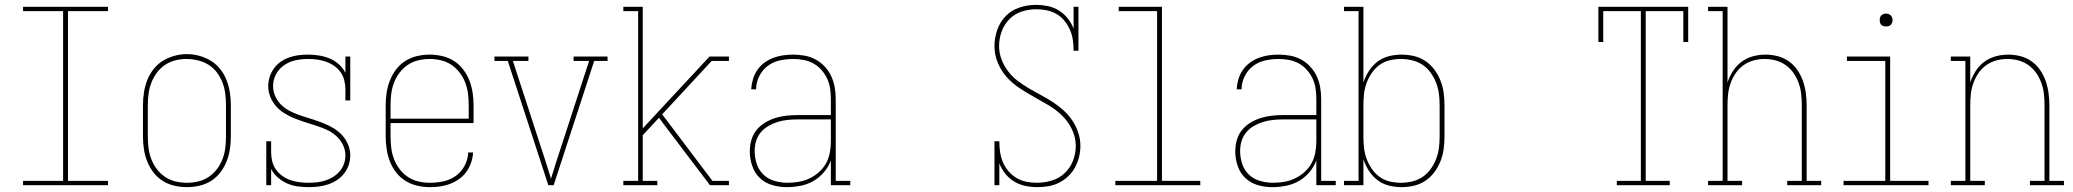

<svg xmlns="http://www.w3.org/2000/svg" viewBox="-20 -763 8540 791"><path d="M75 0V-18H240V-717H75V-735H425V-717H260V-18H425V0Z M750 8Q724 8 698 2Q672 -4 650 -18Q628 -32 612 -53Q596 -74 586.5 -98Q577 -122 573 -148Q569 -174 569 -200V-330Q569 -356 573 -382Q577 -408 586.5 -432.5Q596 -457 612.5 -478Q629 -499 651 -512.5Q673 -526 698.5 -533Q724 -540 750 -540Q776 -540 801.5 -533Q827 -526 849 -512.5Q871 -499 887.5 -478Q904 -457 913.5 -432.5Q923 -408 927 -382Q931 -356 931 -330V-200Q931 -174 927 -148Q923 -122 913.5 -98Q904 -74 888 -53Q872 -32 850 -18Q828 -4 802 2Q776 8 750 8ZM750 -10Q774 -10 797 -15.5Q820 -21 839.5 -34Q859 -47 873.5 -66Q888 -85 896.5 -107Q905 -129 908 -152.5Q911 -176 911 -200V-330Q911 -354 908 -377.5Q905 -401 896.5 -423Q888 -445 873.5 -464.5Q859 -484 838.5 -496.5Q818 -509 794.5 -514.5Q771 -520 748 -520Q724 -520 701 -514Q678 -508 659 -495Q640 -482 626 -463Q612 -444 603.5 -422Q595 -400 592 -376.5Q589 -353 589 -330V-200Q589 -176 592 -152.5Q595 -129 603.5 -107Q612 -85 626.5 -66Q641 -47 660.5 -34Q680 -21 703 -15.5Q726 -10 750 -10Z M1253 8Q1230 8 1207 5Q1184 2 1163.5 -7Q1143 -16 1125 -31.5Q1107 -47 1097 -67V0H1077V-181H1097V-136Q1097 -117 1101.5 -98.5Q1106 -80 1117 -64.5Q1128 -49 1143.5 -38Q1159 -27 1176.5 -21Q1194 -15 1213 -12.5Q1232 -10 1251 -10Q1268 -10 1286 -12Q1304 -14 1321 -19.5Q1338 -25 1353 -34.5Q1368 -44 1379.5 -57.5Q1391 -71 1397 -88Q1403 -105 1403 -123Q1403 -146 1392.5 -167Q1382 -188 1364.5 -203.5Q1347 -219 1326 -228.5Q1305 -238 1283 -245Q1261 -252 1239 -259Q1217 -266 1195.5 -274.5Q1174 -283 1154 -295Q1134 -307 1118.5 -324Q1103 -341 1094 -363Q1085 -385 1085 -408Q1085 -427 1091 -446Q1097 -465 1108.5 -481Q1120 -497 1136.5 -508.5Q1153 -520 1171.5 -526.5Q1190 -533 1209.5 -535.5Q1229 -538 1248 -538Q1271 -538 1293.5 -534.5Q1316 -531 1337 -522.5Q1358 -514 1375.5 -498.5Q1393 -483 1403 -463V-530H1423V-349H1403V-394Q1403 -413 1398.5 -431.5Q1394 -450 1383.5 -465Q1373 -480 1357.5 -491Q1342 -502 1324 -508.5Q1306 -515 1287.5 -517.5Q1269 -520 1250 -520Q1233 -520 1216 -518Q1199 -516 1182.5 -510.5Q1166 -505 1151.5 -495Q1137 -485 1126.5 -471.5Q1116 -458 1110.5 -441.5Q1105 -425 1105 -408Q1105 -385 1115.5 -363.5Q1126 -342 1143 -327Q1160 -312 1181.5 -302Q1203 -292 1225 -285Q1247 -278 1269 -271Q1291 -264 1312.5 -255.5Q1334 -247 1354 -235Q1374 -223 1389.5 -206Q1405 -189 1414 -167.5Q1423 -146 1423 -123Q1423 -102 1416.5 -83Q1410 -64 1397.5 -48Q1385 -32 1368 -21Q1351 -10 1332 -3.5Q1313 3 1293 5.5Q1273 8 1253 8Z M1751 8Q1725 8 1699 2Q1673 -4 1651 -17.5Q1629 -31 1612.5 -52Q1596 -73 1586.5 -97.5Q1577 -122 1573 -148Q1569 -174 1569 -200V-330Q1569 -356 1573 -382Q1577 -408 1586.5 -432Q1596 -456 1612 -477Q1628 -498 1650 -512Q1672 -526 1698 -532Q1724 -538 1750 -538Q1776 -538 1802 -532Q1828 -526 1850 -512Q1872 -498 1888 -477Q1904 -456 1913.5 -432Q1923 -408 1927 -382Q1931 -356 1931 -330V-256H1589V-200Q1589 -176 1592 -152.5Q1595 -129 1603.5 -107Q1612 -85 1626.5 -66Q1641 -47 1660.5 -34Q1680 -21 1703.5 -15.5Q1727 -10 1751 -10Q1779 -10 1807 -16Q1835 -22 1858 -38.5Q1881 -55 1894.5 -81Q1908 -107 1909 -135H1929Q1928 -114 1921 -93.5Q1914 -73 1901.5 -55.5Q1889 -38 1871.5 -25.5Q1854 -13 1834.5 -5.5Q1815 2 1793.5 5Q1772 8 1751 8ZM1911 -274V-330Q1911 -354 1908 -377.5Q1905 -401 1896.5 -423Q1888 -445 1873.5 -464Q1859 -483 1839.5 -496Q1820 -509 1797 -514.5Q1774 -520 1750 -520Q1726 -520 1703 -514.5Q1680 -509 1660.5 -496Q1641 -483 1626.5 -464Q1612 -445 1603.5 -423Q1595 -401 1592 -377.5Q1589 -354 1589 -330V-274Z M2239 0 2072 -512H2017V-530H2157V-512H2093L2202 -177Q2215 -139 2226.5 -102Q2238 -65 2250 -27Q2262 -65 2273.5 -102Q2285 -139 2298 -177L2407 -512H2343V-530H2483V-512H2428L2261 0Z M2548 0V-18H2609V-717H2548V-735H2628V-234L2903 -530H2983V-512H2912L2708 -292L2915 -18H2983V0H2905L2714 -252L2695 -278L2628 -206V-18H2688V0Z M3221 8Q3191 8 3161.5 -0.5Q3132 -9 3110.5 -29.5Q3089 -50 3079 -79.5Q3069 -109 3069 -139Q3069 -163 3075.5 -186Q3082 -209 3096.5 -227Q3111 -245 3131.5 -257.5Q3152 -270 3174.5 -277Q3197 -284 3220.5 -286.5Q3244 -289 3267 -289H3403V-355Q3403 -376 3400 -397.5Q3397 -419 3388 -438.5Q3379 -458 3364.5 -474.5Q3350 -491 3331 -501.5Q3312 -512 3291 -516Q3270 -520 3248 -520Q3220 -520 3192.5 -514Q3165 -508 3143 -491.5Q3121 -475 3108 -449Q3095 -423 3095 -395H3075Q3076 -416 3082 -436.5Q3088 -457 3100 -474.5Q3112 -492 3129 -504.5Q3146 -517 3165.5 -524.5Q3185 -532 3206 -535Q3227 -538 3248 -538Q3272 -538 3296 -533.5Q3320 -529 3341 -517.5Q3362 -506 3378.5 -488Q3395 -470 3405 -448Q3415 -426 3419 -402.5Q3423 -379 3423 -355V-18H3483V0H3403V-102Q3393 -75 3374 -53Q3355 -31 3330.5 -17Q3306 -3 3277.5 2.5Q3249 8 3221 8ZM3224 -10Q3248 -10 3271 -14Q3294 -18 3315 -28Q3336 -38 3354 -54Q3372 -70 3383 -90Q3394 -110 3398.5 -133.5Q3403 -157 3403 -180V-271H3267Q3246 -271 3225.5 -269Q3205 -267 3185 -261Q3165 -255 3146.5 -244.5Q3128 -234 3114.5 -218Q3101 -202 3095 -182Q3089 -162 3089 -141Q3089 -114 3097.5 -88Q3106 -62 3125.5 -43.5Q3145 -25 3171.5 -17.5Q3198 -10 3224 -10Z M4254 8Q4229 8 4204.5 3Q4180 -2 4158.5 -15Q4137 -28 4121.5 -47.5Q4106 -67 4097 -90V0H4077V-181H4097Q4097 -159 4100 -137.5Q4103 -116 4111.5 -95.5Q4120 -75 4134.5 -58Q4149 -41 4167.5 -30Q4186 -19 4207.5 -14.5Q4229 -10 4251 -10Q4282 -10 4312.5 -19Q4343 -28 4366 -49.5Q4389 -71 4400.5 -101Q4412 -131 4412 -162Q4412 -197 4396.5 -229.5Q4381 -262 4356 -286.5Q4331 -311 4300.5 -329Q4270 -347 4239.5 -364Q4209 -381 4179.5 -400.5Q4150 -420 4127 -446Q4104 -472 4090.5 -505Q4077 -538 4077 -573Q4077 -607 4088.5 -640Q4100 -673 4123.5 -697Q4147 -721 4180 -732Q4213 -743 4248 -743Q4272 -743 4296.5 -738Q4321 -733 4342 -720Q4363 -707 4378.5 -687.5Q4394 -668 4403 -645V-735H4423V-554H4403Q4403 -576 4400 -597.5Q4397 -619 4388.5 -639Q4380 -659 4366 -676.5Q4352 -694 4333 -705Q4314 -716 4292.5 -720.5Q4271 -725 4249 -725Q4219 -725 4189.5 -715.5Q4160 -706 4138.5 -684Q4117 -662 4106.5 -633Q4096 -604 4096 -573Q4096 -545 4106 -518.5Q4116 -492 4133 -469.5Q4150 -447 4172.5 -430Q4195 -413 4219 -399Q4243 -385 4268 -371.5Q4293 -358 4316.5 -343Q4340 -328 4361 -309Q4382 -290 4397.5 -267Q4413 -244 4422 -217Q4431 -190 4431 -162Q4431 -139 4425.5 -116.5Q4420 -94 4409 -73.5Q4398 -53 4381 -37Q4364 -21 4343.5 -10.5Q4323 0 4300 4Q4277 8 4254 8Z M4575 0V-18H4747V-717H4589V-735H4767V-18H4925V0Z M5221 8Q5191 8 5161.5 -0.5Q5132 -9 5110.5 -29.5Q5089 -50 5079 -79.5Q5069 -109 5069 -139Q5069 -163 5075.5 -186Q5082 -209 5096.5 -227Q5111 -245 5131.5 -257.5Q5152 -270 5174.5 -277Q5197 -284 5220.5 -286.5Q5244 -289 5267 -289H5403V-355Q5403 -376 5400 -397.5Q5397 -419 5388 -438.5Q5379 -458 5364.5 -474.5Q5350 -491 5331 -501.5Q5312 -512 5291 -516Q5270 -520 5248 -520Q5220 -520 5192.5 -514Q5165 -508 5143 -491.5Q5121 -475 5108 -449Q5095 -423 5095 -395H5075Q5076 -416 5082 -436.5Q5088 -457 5100 -474.5Q5112 -492 5129 -504.5Q5146 -517 5165.5 -524.5Q5185 -532 5206 -535Q5227 -538 5248 -538Q5272 -538 5296 -533.5Q5320 -529 5341 -517.5Q5362 -506 5378.5 -488Q5395 -470 5405 -448Q5415 -426 5419 -402.5Q5423 -379 5423 -355V-18H5483V0H5403V-102Q5393 -75 5374 -53Q5355 -31 5330.5 -17Q5306 -3 5277.5 2.5Q5249 8 5221 8ZM5224 -10Q5248 -10 5271 -14Q5294 -18 5315 -28Q5336 -38 5354 -54Q5372 -70 5383 -90Q5394 -110 5398.5 -133.5Q5403 -157 5403 -180V-271H5267Q5246 -271 5225.5 -269Q5205 -267 5185 -261Q5165 -255 5146.5 -244.5Q5128 -234 5114.5 -218Q5101 -202 5095 -182Q5089 -162 5089 -141Q5089 -114 5097.5 -88Q5106 -62 5125.5 -43.5Q5145 -25 5171.5 -17.5Q5198 -10 5224 -10Z M5754 8Q5728 8 5702 1.5Q5676 -5 5655 -21Q5634 -37 5619.5 -59.5Q5605 -82 5597 -107V0H5517V-18H5577V-717H5517V-735H5597V-423Q5605 -448 5619.5 -470.5Q5634 -493 5655 -509Q5676 -525 5702 -531.5Q5728 -538 5754 -538Q5780 -538 5805.5 -532Q5831 -526 5852.5 -511.5Q5874 -497 5889.5 -476Q5905 -455 5914.5 -431Q5924 -407 5927.5 -381.5Q5931 -356 5931 -330V-200Q5931 -174 5927.5 -148.5Q5924 -123 5914.5 -99Q5905 -75 5889.5 -54Q5874 -33 5852.5 -18.5Q5831 -4 5805.5 2Q5780 8 5754 8ZM5751 -10Q5774 -10 5797.5 -15.5Q5821 -21 5840.5 -34Q5860 -47 5874 -66.5Q5888 -86 5896.5 -108Q5905 -130 5908 -153Q5911 -176 5911 -200V-330Q5911 -354 5908 -377Q5905 -400 5896.5 -422Q5888 -444 5874 -463.5Q5860 -483 5840.5 -496Q5821 -509 5797.5 -514.5Q5774 -520 5751 -520Q5728 -520 5705 -514.5Q5682 -509 5663.5 -495.5Q5645 -482 5631.5 -462.5Q5618 -443 5610 -421Q5602 -399 5599.5 -376Q5597 -353 5597 -330V-200Q5597 -177 5599.5 -154Q5602 -131 5610 -109Q5618 -87 5631.5 -67.5Q5645 -48 5663.5 -34.5Q5682 -21 5705 -15.5Q5728 -10 5751 -10Z M6641 0V-18H6740V-717H6585V-590H6565V-735H6935V-590H6915V-717H6760V-18H6859V0Z M7017 0V-18H7077V-717H7017V-735H7097V-423Q7105 -448 7119.5 -470.5Q7134 -493 7155 -508.5Q7176 -524 7201.5 -531Q7227 -538 7254 -538Q7279 -538 7304 -531.5Q7329 -525 7349.5 -510.5Q7370 -496 7384.5 -475Q7399 -454 7407.5 -430Q7416 -406 7419.5 -380.5Q7423 -355 7423 -330V-18H7483V0H7343V-18H7403V-330Q7403 -353 7400.5 -376Q7398 -399 7390 -421Q7382 -443 7369 -462Q7356 -481 7337 -494.5Q7318 -508 7295.5 -514Q7273 -520 7250 -520Q7227 -520 7204.5 -514Q7182 -508 7163 -494.5Q7144 -481 7131 -462Q7118 -443 7110 -421Q7102 -399 7099.5 -376Q7097 -353 7097 -330V-18H7157V0Z M7575 0V-18H7747V-512H7589V-530H7767V-18H7925V0ZM7750 -654Q7745 -654 7739.5 -655.5Q7734 -657 7730.5 -660.5Q7727 -664 7725.5 -669.5Q7724 -675 7724 -680Q7724 -685 7725.5 -690.5Q7727 -696 7730.5 -699.5Q7734 -703 7739.5 -705Q7745 -707 7750 -707Q7755 -707 7760.5 -705Q7766 -703 7769.5 -699.5Q7773 -696 7775 -690.5Q7777 -685 7777 -680Q7777 -675 7775 -669.5Q7773 -664 7769.5 -660.5Q7766 -657 7760.5 -655.5Q7755 -654 7750 -654Z M8017 0V-18H8077V-512H8017V-530H8097V-423Q8105 -448 8119.5 -470.5Q8134 -493 8155 -508.5Q8176 -524 8201.5 -531Q8227 -538 8254 -538Q8279 -538 8304 -531.5Q8329 -525 8349.5 -510.5Q8370 -496 8384.5 -475Q8399 -454 8407.5 -430Q8416 -406 8419.5 -380.5Q8423 -355 8423 -330V-18H8483V0H8343V-18H8403V-330Q8403 -353 8400.5 -376Q8398 -399 8390 -421Q8382 -443 8369 -462Q8356 -481 8337 -494.5Q8318 -508 8295.5 -514Q8273 -520 8250 -520Q8227 -520 8204.5 -514Q8182 -508 8163 -494.5Q8144 -481 8131 -462Q8118 -443 8110 -421Q8102 -399 8099.5 -376Q8097 -353 8097 -330V-18H8157V0Z"/></svg>

Font: Iosevka Slab Thin
Style: Regular
Weight: 100
Monospace: yes
Designer: Belleve Invis
Foundry: Belleve Invis
Version: Version 11.1.0; ttfautohint (v1.8.3)